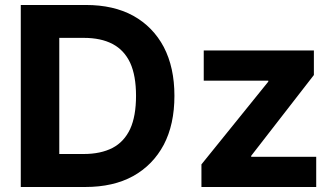

<svg xmlns="http://www.w3.org/2000/svg" viewBox="-20 -747 1339 767"><path d="M320.8 0H63V-727.1H323.2Q433.6 -727.1 512.2 -684.1Q591.3 -640.1 634.3 -559.1Q676.8 -477.5 676.8 -364.3Q676.8 -250 634.3 -168.9Q590.8 -87.4 511.7 -43.5Q432.6 0 320.8 0ZM216.8 -595.7V-131.8H314.5Q382.3 -131.8 429.7 -156.2Q476.1 -180.7 500 -231.9Q523.4 -283.2 523.4 -364.3Q523.4 -444.8 500 -496.1Q476.1 -546.9 429.7 -571.3Q383.3 -595.7 314.9 -595.7ZM1243.2 0H784.7V-90.3L1051.8 -420.9V-424.8H793.9V-545.4H1233.9V-447.3L983.4 -124.5V-120.6H1243.2Z"/></svg>

Font: My Font
Style: Bold
Weight: 500
Designer: Rasmus Andersson
Foundry: rsms
Version: Version 0.001